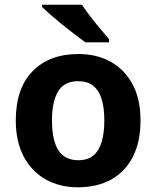

<svg xmlns="http://www.w3.org/2000/svg" viewBox="-20 -786 665 816"><path d="M310.6 10Q234.4 10 174.9 -23.1Q115.3 -56.2 81.2 -119.9Q47.1 -183.6 47.1 -274.4Q47.1 -409.9 118.3 -483.2Q189.6 -556.4 313.8 -556.4Q391 -556.4 450.2 -523.6Q509.4 -490.8 543.3 -428Q577.2 -365.3 577.2 -274.5Q577.2 -183.7 544.8 -120Q512.4 -56.3 452.8 -23.1Q393.3 10 310.6 10ZM312.8 -105.1Q352.1 -105.1 376.4 -124.9Q400.8 -144.7 412.1 -183Q423.4 -221.3 423.4 -274.3Q423.4 -328.1 411.9 -365.2Q400.4 -402.3 375.9 -421.6Q351.5 -440.9 311.8 -440.9Q253.5 -440.9 227.2 -397.9Q200.9 -354.8 200.9 -274.5Q200.9 -221.3 212.2 -183Q223.5 -144.7 248.5 -124.9Q273.4 -105.1 312.8 -105.1ZM328 -766Q342.7 -744 363.5 -716.8Q384.2 -689.6 406.1 -663.9Q427.9 -638.2 443.5 -619.2V-606H343.1Q324.2 -619.4 298.7 -638.9Q273.1 -658.4 246.5 -679.9Q219.9 -701.4 196.7 -721.7Q173.5 -742 159 -756V-766Z"/></svg>

Font: Noto Sans Symbols
Style: Regular
Weight: 400
Designer: Monotype Design Team
Foundry: Monotype Imaging Inc.
Version: Version 2.002